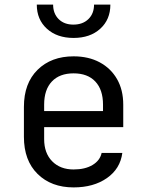

<svg xmlns="http://www.w3.org/2000/svg" viewBox="-20 -805 640 835"><path d="M300 10Q203 10 143.5 -48.5Q84 -107 84 -210V-340Q84 -443 143.5 -501.5Q203 -560 300 -560Q365 -560 413.5 -534Q462 -508 489 -461Q516 -414 516 -350V-252H172V-200Q172 -139 207 -103.5Q242 -68 300 -68Q350 -68 382.5 -87.5Q415 -107 422 -140H512Q503 -71 445 -30.5Q387 10 300 10ZM172 -322H428V-350Q428 -415 394.5 -450.5Q361 -486 300 -486Q239 -486 205.5 -450.5Q172 -415 172 -350ZM300 -640Q228 -640 184 -680Q140 -720 140 -785H211Q211 -746 235 -722Q259 -698 299 -698Q340 -698 364.5 -722Q389 -746 389 -785H460Q460 -720 416 -680Q372 -640 300 -640Z"/></svg>

Font: JetBrainsMonoNL NF
Style: Regular
Weight: 400
Designer: Philipp Nurullin, Konstantin Bulenkov
Foundry: JetBrains
Version: Version 2.304; ttfautohint (v1.8.4.7-5d5b);Nerd Fonts 3.2.1